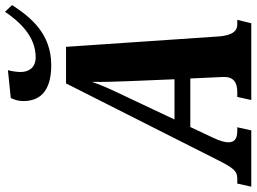

<svg xmlns="http://www.w3.org/2000/svg" viewBox="-180 -844 989 740"><g transform="rotate(-90 314.0 -474.5)"><path d="M432 -771C554 -771 617 -850 664 -922L638 -949C602 -896 545 -831 463 -831C423 -831 406 -857 406 -889C406 -903 409 -924 413 -938L306 -927C298 -911 294 -896 294 -878C294 -822 324 -771 432 -771ZM193 -54H179C150 -54 135 -64 135 -88C135 -102 140 -120 152 -146L194 -235H381L386 -127C386 -120 387 -112 387 -105C387 -68 365 -54 329 -54H310L298 0H594L607 -54H589C554 -54 544 -92 542 -141L503 -714H362L68 -132C36 -68 24 -54 -5 -54H-24L-36 0H181ZM307 -474C337 -537 351 -566 368 -614C367 -566 369 -524 371 -465L378 -296H223Z"/></g></svg>

Font: Noto Serif Condensed Extra
Style: Italic
Weight: 800
Width: 3
Italic angle: -12°
Designer: Monotype Design Team
Foundry: Monotype Imaging Inc.
Version: Version 1.901